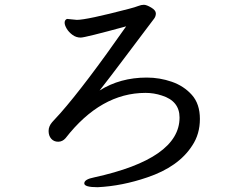

<svg xmlns="http://www.w3.org/2000/svg" viewBox="-20 -747 1040 802"><path d="M388 35Q332 35 332 19Q332 2 373 -6Q730 -84 730 -256Q730 -325 656 -348Q623 -359 588 -359Q401 -359 254 -170Q241 -155 223 -155Q205 -155 194 -167.5Q183 -180 183 -200Q183 -220 198.5 -237.5Q214 -255 232 -274Q335 -391 507 -637Q335 -590 317 -590Q298 -590 282.5 -601.5Q267 -613 258.5 -627.5Q250 -642 250 -652Q250 -664 260 -668L301 -664Q342 -664 518 -710Q545 -717 557.5 -722Q570 -727 581 -727Q592 -727 611.5 -715.5Q631 -704 631 -691Q631 -679 624 -669.5Q617 -660 587 -620.5Q557 -581 498.5 -503Q440 -425 396 -369Q482 -423 593 -423Q647 -423 697.5 -405.5Q748 -388 781.5 -350.5Q815 -313 815 -250Q815 -187 783 -139Q726 -50 595 -6Q490 30 388 35Z"/></svg>

Font: LXGW WenKai Mono Medium
Style: Regular
Weight: 500
Monospace: yes
Designer: LXGW / Fontworks Inc.
Foundry: LXGW / Fontworks Inc.
Version: Version 1.520; June 14, 2025